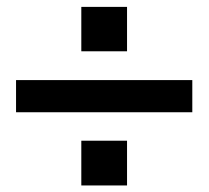

<svg xmlns="http://www.w3.org/2000/svg" viewBox="-20 -658 615 566"><path d="M219.7 -506.8V-637.7H354.5V-506.8ZM27.3 -327.1V-421.9H546.9V-327.1ZM219.7 -111.3V-243.2H354.5V-111.3Z"/></svg>

Font: Gothic A1 SemiBold
Style: Regular
Weight: 600
Version: Version 2.50